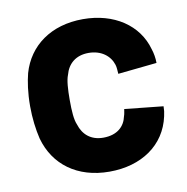

<svg xmlns="http://www.w3.org/2000/svg" viewBox="-65 -584 640 656"><g transform="rotate(-10 255.0 -256.5)"><path d="M264 8C375 8 459 -49 480 -146C483 -159 484 -168 484 -180L350 -194C348 -184 348 -178 345 -170C338 -136 312 -110 263 -110C220 -110 193 -134 182 -170C174 -188 172 -218 172 -257C172 -293 174 -325 181 -342C191 -380 219 -404 263 -404C307 -404 337 -380 347 -348C350 -339 350 -327 351 -316L486 -330C486 -347 483 -364 478 -379C454 -466 372 -521 264 -521C153 -521 74 -463 48 -372C41 -344 35 -307 35 -259C35 -218 40 -178 48 -145C74 -51 152 8 264 8Z"/></g></svg>

Font: Vanilla Cream ExtraBold
Style: Regular
Weight: 800
Designer: Jeremy Tribby, Jinavaṁso
Foundry: Tribby Type
Version: Version 1.422;Glyphs 3.1.2 (3151)